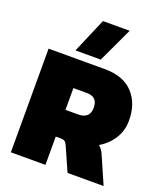

<svg xmlns="http://www.w3.org/2000/svg" viewBox="-161 -1013 967 1121"><g transform="rotate(20 322.5 -452.0)"><path d="M190.9 -688 283.2 -903.8H449.2L348.1 -688ZM40 0V-644H388.2Q504.9 -644 564.9 -579.8Q625 -515.6 625 -409.2Q625 -346.7 593.3 -296.6Q561.5 -246.6 508.8 -215.8Q528.8 -200.2 541 -171.9L616.2 0H392.1L326.2 -148.9Q319.3 -164.1 310.8 -169.9Q302.2 -175.8 286.1 -175.8H254.9V0ZM254.9 -341.8H334Q369.1 -341.8 387.5 -358.9Q405.8 -376 405.8 -409.2Q405.8 -477.1 338.9 -477.1H254.9Z"/></g></svg>

Font: Kanit ExtraBold
Style: Regular
Weight: 800
Designer: Katatrad Team
Foundry: CadsonDemak
Version: Version 1.000;PS 001.000;hotconv 1.0.88;makeotf.lib2.5.64775